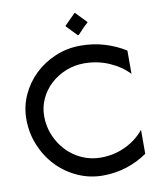

<svg xmlns="http://www.w3.org/2000/svg" viewBox="-97 -974 868 1063"><g transform="rotate(-10 336.5 -442.0)"><path d="M458 -835Q448 -827 438 -817L416 -794L398 -775H392L336 -833L334 -837L394 -897Q398 -901 400 -897L456 -839ZM648 -512Q605 -558 539.5 -586.5Q474 -615 399 -615Q344 -615 295 -595Q246 -575 209.5 -541Q173 -507 152 -461.5Q131 -416 131 -365Q131 -307 152.5 -256Q174 -205 210.5 -167Q247 -129 296 -107Q345 -85 401 -85Q476 -85 540 -115.5Q604 -146 646 -198V-63Q593 -26 529.5 -5.5Q466 15 396 15Q321 15 254.5 -15Q188 -45 138.5 -96.5Q89 -148 60 -217.5Q31 -287 31 -365Q31 -437 60 -500.5Q89 -564 138.5 -611.5Q188 -659 254.5 -687Q321 -715 396 -715Q467 -715 530.5 -696Q594 -677 648 -643Z"/></g></svg>

Font: Railway
Style: Regular
Weight: 400
Version: 1.000